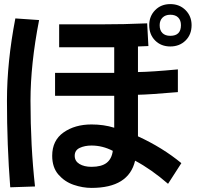

<svg xmlns="http://www.w3.org/2000/svg" viewBox="-20 -795 960 938"><path d="M812 -568Q767 -568 738 -597Q709 -626 709 -672Q709 -716 738 -745.5Q767 -775 812 -775Q857 -775 886.5 -745.5Q916 -716 916 -672Q916 -626 886.5 -597Q857 -568 812 -568ZM864 -672Q864 -696 850.5 -709.5Q837 -723 812 -723Q788 -723 774 -709Q760 -695 760 -672Q760 -647 773.5 -633.5Q787 -620 812 -620Q864 -620 864 -672ZM30 120Q14 -86 14 -303Q14 -493 55 -705L171 -697Q129 -481 129 -303Q129 -82 151 116ZM801 103Q719 32 640 -10Q609 123 427 123Q384 123 340 108Q296 93 265.5 58Q235 23 235 -34Q235 -109 290.5 -148Q346 -187 427 -187Q487 -187 538 -171V-327H249V-439H538V-564H269V-676H466Q589 -676 699 -681L705 -570L654 -568V-443Q722 -444 849 -456V-345Q710 -333 654 -332V-129Q774 -74 866 2ZM427 -84Q394 -84 369.5 -72.5Q345 -61 345 -34Q345 -8 368 6Q391 20 427 20Q476 20 501 0.5Q526 -19 531 -58Q481 -84 427 -84Z"/></svg>

Font: LINE Seed Sans KR Bold
Style: Regular
Weight: 700
Designer: LINE BX Design & Sandoll Inc & Dalton Maag Ltd
Foundry: Sandoll Inc.
Version: Version 1.000